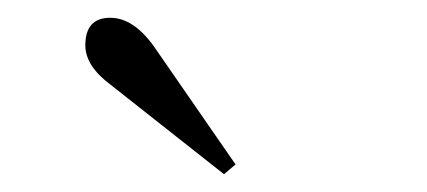

<svg xmlns="http://www.w3.org/2000/svg" viewBox="-20 -704 480 216"><path d="M104 -684Q130 -684 153 -652L245 -519L232 -508L104 -609Q76 -630 76 -653Q76 -684 104 -684Z"/></svg>

Font: Old Standard TT
Style: Regular
Weight: 400
Designer: Alexey Kryukov <alexios@thessalonica.org.ru>
Version: Version 2.2